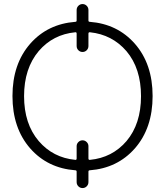

<svg xmlns="http://www.w3.org/2000/svg" viewBox="-20 -873 832 970"><path d="M360.4 -65.4Q367.2 -64.5 367.2 -72.3V-134.8Q367.2 -146.5 376 -155.3Q384.8 -164.1 397 -164.1Q409.2 -164.1 418 -155.3Q426.8 -146.5 426.8 -134.8V-72.3Q426.8 -64.5 434.6 -65.4Q546.9 -76.2 619.1 -160.2Q692.4 -247.1 692.4 -387.2Q692.4 -527.3 619.1 -614.3Q546.9 -698.2 434.6 -710Q426.8 -710.9 426.8 -703.1V-640.6Q426.8 -627.9 418 -619.1Q409.2 -610.4 397 -610.4Q384.8 -610.4 376 -619.1Q367.2 -627.9 367.2 -640.6V-703.1Q367.2 -710.9 360.4 -710Q248 -699.2 175.8 -615.2Q101.6 -527.3 101.6 -387.2Q101.6 -247.1 175.8 -160.2Q248 -76.2 360.4 -65.4ZM426.8 -769.5Q426.8 -762.7 433.6 -762.7Q573.2 -752 661.1 -652.3Q751 -549.8 751 -387.7Q751 -225.6 661.1 -123Q573.2 -23.4 433.6 -12.7Q426.8 -12.7 426.8 -5.9V46.9Q426.8 59.6 418 68.4Q409.2 77.1 397 77.1Q384.8 77.1 376 68.4Q367.2 59.6 367.2 46.9V-5.9Q367.2 -12.7 360.4 -12.7Q220.7 -23.4 132.8 -123Q43 -225.6 43 -387.7Q43 -549.8 132.8 -652.3Q220.7 -752 360.4 -762.7Q367.2 -762.7 367.2 -769.5V-822.3Q367.2 -835 376 -843.8Q384.8 -852.5 397 -852.5Q409.2 -852.5 418 -843.8Q426.8 -835 426.8 -822.3Z"/></svg>

Font: irohamaru Light
Style: Regular
Weight: 200
Designer: [Source Han Sans]
Ryoko NISHIZUKA  (kana & ideographs); Paul D. Hunt (Latin, Greek & Cyrillic); Wenlong ZHANG  (bopomofo
Version: Version 1.01